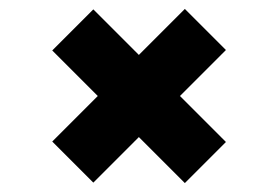

<svg xmlns="http://www.w3.org/2000/svg" viewBox="-20 -566 624 430"><path d="M189 -545 291 -443 394 -546 486 -454 383 -351 486 -248 394 -156 291 -259 189 -157 97 -249 199 -351 97 -453Z"/></svg>

Font: Tilda Sans Black
Style: Regular
Weight: 900
Designer: ParaType Ltd
Foundry: ParaType Ltd
Version: Version 1.009